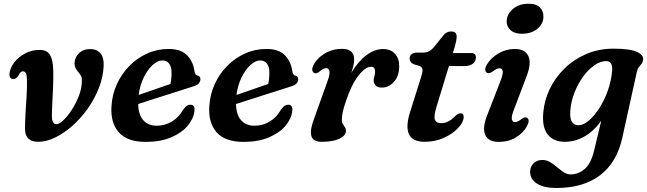

<svg xmlns="http://www.w3.org/2000/svg" viewBox="-20 -730 3384 1004"><path d="M111 -54.5Q110.5 -85 113.2 -131.8Q116 -178.5 119 -227.5Q122 -276.5 121 -314Q120.5 -337.5 115.5 -347.2Q110.5 -357 100 -357Q86 -357 77.5 -337Q66 -317 50.5 -317Q26.5 -317 30 -347.5Q33.5 -376 55 -404Q76.5 -432 111.2 -450.5Q146 -469 188.5 -469Q226.5 -469 242 -442Q257.5 -415 258.5 -360.5Q259.5 -321.5 257.5 -274Q255.5 -226.5 253.2 -184.5Q251 -142.5 251.5 -120.5Q252 -80.5 275 -80.5Q289.5 -80.5 311.2 -101Q333 -121.5 354.8 -154.8Q376.5 -188 391.8 -227Q407 -266 408 -303Q409 -321 405.2 -330Q401.5 -339 391 -351Q381 -362.5 375 -374.5Q369 -386.5 370 -402.5Q372 -432.5 394 -453Q416 -473.5 450.5 -473.5Q485.5 -473.5 504.8 -451.8Q524 -430 522 -385.5Q519.5 -327 497 -269.8Q474.5 -212.5 438.5 -161.8Q402.5 -111 358.5 -72Q314.5 -33 268.2 -10.8Q222 11.5 180 11.5Q111.5 11.5 111 -54.5Z M996.5 -148Q992 -109 961.2 -72.2Q930.5 -35.5 875 -11.8Q819.5 12 742 12Q644.5 12 600.8 -38.8Q557 -89.5 563 -174.5Q566.5 -235.5 591 -289.5Q615.5 -343.5 656.2 -385Q697 -426.5 749.5 -450.2Q802 -474 862 -474Q926.5 -474 958.5 -440.8Q990.5 -407.5 997 -357.5Q1000.5 -337 1012 -335Q1028 -332.5 1028 -315.5Q1028 -304 1019.5 -294Q1011 -284 988.5 -277.5Q963.5 -269.5 927.5 -258Q891.5 -246.5 851.2 -233.8Q811 -221 772.2 -208.5Q733.5 -196 702.5 -186Q704 -129 729.8 -100.8Q755.5 -72.5 799.5 -72.5Q842.5 -72.5 879.2 -94.8Q916 -117 938 -157Q949 -171.5 957 -177Q965 -182.5 975.5 -182.5Q1001.5 -182 996.5 -148ZM829.5 -414Q804.5 -414 778.2 -390.2Q752 -366.5 732 -325.8Q712 -285 705 -233.5Q744 -247 790 -262.8Q836 -278.5 871 -291Q877 -315.5 877 -350.5Q877.5 -379.5 864.8 -396.8Q852 -414 829.5 -414Z M1508 -148Q1503.5 -109 1472.8 -72.2Q1442 -35.5 1386.5 -11.8Q1331 12 1253.5 12Q1156 12 1112.2 -38.8Q1068.5 -89.5 1074.5 -174.5Q1078 -235.5 1102.5 -289.5Q1127 -343.5 1167.8 -385Q1208.5 -426.5 1261 -450.2Q1313.5 -474 1373.5 -474Q1438 -474 1470 -440.8Q1502 -407.5 1508.5 -357.5Q1512 -337 1523.5 -335Q1539.5 -332.5 1539.5 -315.5Q1539.5 -304 1531 -294Q1522.5 -284 1500 -277.5Q1475 -269.5 1439 -258Q1403 -246.5 1362.8 -233.8Q1322.5 -221 1283.8 -208.5Q1245 -196 1214 -186Q1215.5 -129 1241.2 -100.8Q1267 -72.5 1311 -72.5Q1354 -72.5 1390.8 -94.8Q1427.5 -117 1449.5 -157Q1460.5 -171.5 1468.5 -177Q1476.5 -182.5 1487 -182.5Q1513 -182 1508 -148ZM1341 -414Q1316 -414 1289.8 -390.2Q1263.5 -366.5 1243.5 -325.8Q1223.5 -285 1216.5 -233.5Q1255.5 -247 1301.5 -262.8Q1347.5 -278.5 1382.5 -291Q1388.5 -315.5 1388.5 -350.5Q1389 -379.5 1376.2 -396.8Q1363.5 -414 1341 -414Z M1626 -347.5Q1618 -349.5 1614 -359Q1610 -368.5 1617 -384.5Q1633.5 -422 1674.8 -448.2Q1716 -474.5 1769 -474.5Q1832 -474.5 1832 -418.5Q1832 -404 1827.8 -386.2Q1823.5 -368.5 1817 -349Q1852.5 -409 1895.8 -441.2Q1939 -473.5 1982.5 -473.5Q2023.5 -473.5 2045.8 -448.5Q2068 -423.5 2067.5 -382Q2067 -332 2039.8 -302Q2012.5 -272 1978 -272Q1954 -272 1944 -283.5Q1934 -295 1934 -308Q1934 -319.5 1937.8 -331Q1941.5 -342.5 1941.5 -355.5Q1941.5 -381 1920.5 -381Q1891 -381 1854.8 -335.2Q1818.5 -289.5 1789.5 -202.5Q1777 -166.5 1772.2 -144.2Q1767.5 -122 1767.5 -103.5Q1767.5 -90 1772.8 -81.5Q1778 -73 1783.5 -65Q1789 -57 1789 -46Q1789 -21 1755.2 -4.8Q1721.5 11.5 1662.5 11.5Q1616 11.5 1608 -19.8Q1600 -51 1622 -108L1691.5 -302.5Q1705.5 -339.5 1703 -356.5Q1700.5 -373.5 1685 -373.5Q1671.5 -373.5 1653.5 -358Q1637 -344 1626 -347.5Z M2174 -385 2143.5 -394Q2122 -404 2122 -424.5Q2122 -438.5 2133 -446.8Q2144 -455 2162.5 -455H2193.5Q2224 -455 2247.5 -481.5L2298.5 -545Q2306.5 -555 2316.2 -560.2Q2326 -565.5 2339.5 -565.5Q2368 -565.5 2368 -538.5Q2368 -520 2358 -485.5L2348 -452.5H2444.5Q2468.5 -452.5 2468.5 -429.5Q2468.5 -408.5 2452.2 -396.5Q2436 -384.5 2409 -384.5H2327.5L2262.5 -171.5Q2247 -120.5 2254.5 -103.2Q2262 -86 2287.5 -86Q2325 -86 2360.5 -123Q2375.5 -137.5 2387 -137.5Q2406 -137.5 2404.5 -116Q2403 -90 2375.2 -60.2Q2347.5 -30.5 2301.5 -9.5Q2255.5 11.5 2200 11.5Q2072.5 11.5 2127 -152.5L2180.5 -322.5Q2190.5 -352 2189.5 -365.2Q2188.5 -378.5 2174 -385Z M2709.5 -553.5Q2669.5 -553.5 2648.5 -573.5Q2627.5 -593.5 2629.5 -622.5Q2631.5 -657 2662.8 -683.8Q2694 -710.5 2745 -710.5Q2786 -710.5 2804.8 -689.5Q2823.5 -668.5 2821.5 -638.5Q2819.5 -603 2788.5 -578.2Q2757.5 -553.5 2709.5 -553.5ZM2667.5 -157Q2653.5 -121 2656.5 -106.2Q2659.5 -91.5 2673.5 -91.5Q2686.5 -91.5 2707 -107.5Q2724.5 -121 2736 -114Q2753 -103 2735.5 -70Q2715.5 -34 2677 -11Q2638.5 12 2590 12Q2533 12 2517.2 -25Q2501.5 -62 2527 -126L2596.5 -305Q2611.5 -343.5 2608.8 -358.2Q2606 -373 2591.5 -373Q2578.5 -373 2557 -356.5Q2537.5 -343 2526 -349.5Q2518 -354 2517.5 -366Q2517 -378 2526.5 -393Q2547 -427.5 2586.8 -450.8Q2626.5 -474 2672.5 -474Q2725 -474 2742.8 -437.2Q2760.5 -400.5 2733 -329.5Z M3233.5 -7Q3204.5 121.5 3116.8 187.2Q3029 253 2889 253Q2823 253 2787.5 229.8Q2752 206.5 2752 168.5Q2752 142.5 2769.5 124.5Q2787 106.5 2816.5 106.5Q2838 106.5 2857 118Q2876 129.5 2893.2 144.2Q2910.5 159 2927.8 170.5Q2945 182 2964 182Q3004.5 182 3037.5 153.5Q3070.5 125 3086.5 58L3124 -98.5Q3087 -46 3037.8 -17.2Q2988.5 11.5 2932 11.5Q2875.5 11.5 2844.5 -26.5Q2813.5 -64.5 2821 -143Q2826.5 -205.5 2854.8 -264.8Q2883 -324 2931.5 -371.5Q2980 -419 3045 -447.2Q3110 -475.5 3188.5 -475.5Q3273 -475.5 3309.8 -459Q3346.5 -442.5 3343 -417.5Q3341 -404 3334.8 -396.2Q3328.5 -388.5 3321.5 -380.2Q3314.5 -372 3310.5 -356ZM2962.5 -155Q2958.5 -110.5 2971 -92.8Q2983.5 -75 3003.5 -75Q3030.5 -75 3059.5 -99.8Q3088.5 -124.5 3114.5 -165.2Q3140.5 -206 3158.2 -255.8Q3176 -305.5 3180.5 -356Q3186.5 -410.5 3150 -410.5Q3119.5 -410.5 3088 -388.5Q3056.5 -366.5 3029.5 -329.5Q3002.5 -292.5 2984.5 -247.2Q2966.5 -202 2962.5 -155Z"/></svg>

Font: Fraunces 9pt S050 SemiBold
Style: Italic
Weight: 600
Italic angle: -16°
Version: Version 1.000; ttfautohint (v1.8.3)